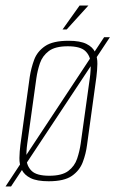

<svg xmlns="http://www.w3.org/2000/svg" viewBox="-42 -651 419 697"><path d="M-22 26 336 -516H357L-2 26ZM135 7Q92 7 69 -4.5Q46 -16 37 -35Q28 -54 28.5 -77.5Q29 -101 32 -125L66 -372Q71 -404 82 -434Q93 -464 121.5 -483.5Q150 -503 207 -503Q249 -503 272 -491.5Q295 -480 303.5 -461Q312 -442 311.5 -419Q311 -396 308 -372L274 -125Q270 -93 258.5 -62.5Q247 -32 219 -12.5Q191 7 135 7ZM137 -13Q183 -13 206 -30.5Q229 -48 238 -75Q247 -102 251 -130L284 -367Q288 -395 287 -421.5Q286 -448 268 -465.5Q250 -483 204 -483Q158 -483 135 -465.5Q112 -448 103 -421.5Q94 -395 90 -367L57 -130Q53 -102 54 -75Q55 -48 73 -30.5Q91 -13 137 -13ZM185 -544 247 -631H279L200 -544Z"/></svg>

Font: Alumni Sans Thin Thin
Style: Italic
Weight: 250
Italic angle: -8°
Version: Version 1.016